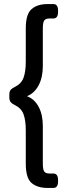

<svg xmlns="http://www.w3.org/2000/svg" viewBox="-20 -788 342 946"><path d="M214 138Q165 138 136 114Q107 90 107 18V-145Q107 -195 96 -225Q85 -255 52 -271Q39 -277 32.5 -285Q26 -293 26 -308V-322Q26 -337 32.5 -345Q39 -353 52 -359Q85 -375 96 -405Q107 -435 107 -485V-648Q107 -719 136 -743.5Q165 -768 214 -768H243Q266 -768 266 -736V-729Q266 -697 243 -697H225Q204 -697 197.5 -686.5Q191 -676 191 -648V-462Q191 -407 170.5 -368Q150 -329 113 -314Q150 -300 170.5 -261.5Q191 -223 191 -168V18Q191 46 197.5 56.5Q204 67 225 67H243Q266 67 266 99V106Q266 138 243 138Z"/></svg>

Font: Asap Semi Expanded Medium
Style: Regular
Weight: 500
Width: 6
Designer: Pablo Cosgaya
Foundry: Omnibus-Type
Version: Version 3.001; ttfautohint (v1.8.4.7-5d5b)